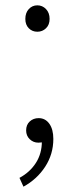

<svg xmlns="http://www.w3.org/2000/svg" viewBox="-20 -529 281 720"><path d="M75 -458Q75 -481 88 -495Q101 -509 120 -509Q139 -509 152.5 -495Q166 -481 166 -458Q166 -436 152.5 -423Q139 -410 120 -410Q101 -410 88 -423Q75 -436 75 -458ZM137 1 123 -64 162 -12Q154 -1 145 2.5Q136 6 124 6Q105 6 91.5 -7Q78 -20 78 -40Q78 -61 91.5 -73.5Q105 -86 125 -86Q150 -86 165 -65Q180 -44 180 -8Q180 49 149.5 96Q119 143 68 171L53 138Q92 117 114.5 82Q137 47 137 1Z"/></svg>

Font: Merged Yaku Han JP ExtraLight
Style: Regular
Weight: 250
Designer: Ryoko NISHIZUKA 西塚涼子 (kana, bopomofo & ideographs); Paul D. Hunt (Latin, Greek & Cyrillic); Sandoll Communications 산돌커뮤니
Foundry: Adobe
Version: Version 2.004